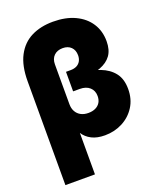

<svg xmlns="http://www.w3.org/2000/svg" viewBox="-168 -839 949 1145"><g transform="rotate(-20 306.5 -266.5)"><path d="M45.4 204.1V-454.6Q45.4 -553.2 78.4 -615.7Q111.3 -678.2 170.4 -707.8Q229.5 -737.3 308.1 -737.3Q388.7 -737.3 447.3 -709.7Q505.9 -682.1 537.8 -633.1Q569.8 -584 569.8 -519Q569.8 -463.9 545.7 -430.2Q521.5 -396.5 474.4 -378.9Q427.2 -361.3 358.9 -353V-397Q426.3 -389.2 479.2 -368.9Q532.2 -348.6 562.7 -309.8Q593.3 -271 593.3 -207Q593.3 -142.6 562.7 -94.7Q532.2 -46.9 481.4 -20.5Q430.7 5.9 369.6 5.9Q319.8 5.9 285.9 -11.5Q252 -28.8 232.7 -59.3Q213.4 -89.8 206.1 -128.9H232.9V204.1ZM322.3 -153.3Q348.6 -153.3 367.9 -162.6Q387.2 -171.9 397.5 -189Q407.7 -206.1 407.7 -229.5Q407.7 -264.2 384.8 -284.9Q361.8 -305.7 322.3 -305.7H279.8V-429.7H309.1Q331.5 -429.7 347.7 -437.7Q363.8 -445.8 372.6 -461.4Q381.3 -477.1 381.3 -498Q381.3 -530.8 361.8 -550Q342.3 -569.3 309.1 -569.3Q273.9 -569.3 253.4 -549.1Q232.9 -528.8 232.9 -494.1V-241.2Q232.9 -214.4 243.9 -194.6Q254.9 -174.8 274.9 -164.1Q294.9 -153.3 322.3 -153.3Z"/></g></svg>

Font: Inter 24pt Black
Style: Regular
Weight: 900
Designer: Rasmus Andersson
Foundry: rsms
Version: Version 4.001;git-66647c0bb